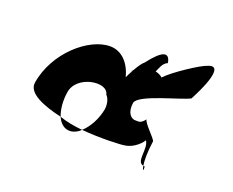

<svg xmlns="http://www.w3.org/2000/svg" viewBox="-83 -640 892 734"><g transform="rotate(20 363.5 -273.0)"><path d="M52 -214C45 -169 115 -142 189 -125C179 -150 175 -185 181 -222C192 -296 315 -314 324 -264C334 -255 341 -234 338 -210C330 -168 309 -129 283 -106C360 -99 444 -103 457 -106C496 -111 523 -145 526 -152C546 -124 517 -63 550 -57C547 -75 546 -110 553 -158C549 -170 501 -214 501 -228C483 -205 476 -210 458 -210C444 -212 425 -228 431 -270C439 -306 598 -342 635 -362C697 -480 691 -518 650 -500C627 -494 529 -430 500 -398C491 -406 481 -410 471 -412C478 -426 484 -450 504 -458C497 -501 469 -494 421 -431C410 -422 399 -405 389 -387C382 -382 383 -380 383 -380C385 -382 386 -384 388 -385C381 -373 375 -361 371 -352C358 -403 325 -443 275 -443C189 -443 72 -342 52 -214ZM189 -125C199 -101 217 -86 239 -86C254 -86 270 -93 283 -106C250 -109 217 -115 189 -125ZM550 -57C553 -38 558 -36 556 -56C554 -56 552 -57 550 -57Z"/></g></svg>

Font: Ampere
Style: SCUltCndIta
Weight: 400
Version: Version 1